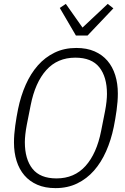

<svg xmlns="http://www.w3.org/2000/svg" viewBox="-20 -957 645 989"><path d="M266 12Q212 12 172 -5.5Q132 -23 105.5 -54Q79 -85 65.5 -128Q52 -171 52 -223Q52 -263 58.5 -309.5Q65 -356 73 -395Q87 -463 112.5 -520.5Q138 -578 175 -620Q212 -662 261.5 -686Q311 -710 373 -710Q427 -710 467 -692.5Q507 -675 533.5 -644Q560 -613 573.5 -570Q587 -527 587 -475Q587 -435 580.5 -388.5Q574 -342 566 -303Q552 -235 526.5 -177.5Q501 -120 464 -78Q427 -36 377.5 -12Q328 12 266 12ZM271 -38Q363 -38 420.5 -102Q478 -166 501 -283L521 -384Q526 -410 528.5 -433Q531 -456 531 -473Q531 -561 491.5 -610.5Q452 -660 368 -660Q276 -660 218.5 -596Q161 -532 138 -415L118 -314Q113 -288 110.5 -265Q108 -242 108 -225Q108 -137 147.5 -87.5Q187 -38 271 -38ZM371 -774 288 -916 319 -937 405 -815 535 -937 564 -914 431 -774Z"/></svg>

Font: IBM Plex Sans Cond Light
Style: Italic
Weight: 300
Width: 3
Italic angle: -11°
Designer: Mike Abbink, Paul van der Laan, Pieter van Rosmalen
Foundry: Bold Monday
Version: Version 1.3